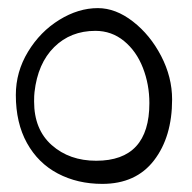

<svg xmlns="http://www.w3.org/2000/svg" viewBox="-20 -452 472 473"><path d="M19 -218Q19 -275 49 -324.5Q79 -374 126 -403Q173 -432 221 -432Q265 -432 307.5 -399Q350 -366 377 -314Q404 -262 404 -207Q404 -115 359.5 -57Q315 1 232 1Q171 1 122.5 -24.5Q74 -50 46.5 -99.5Q19 -149 19 -218ZM348 -198Q348 -244 332 -285Q316 -326 285.5 -351Q255 -376 215 -376Q154 -376 113.5 -336Q73 -296 65 -225Q64 -217 64 -202Q64 -133 107.5 -94.5Q151 -56 217 -56Q348 -56 348 -198Z"/></svg>

Font: Indie Flower
Style: Regular
Weight: 400
Designer: Kimberly Geswein
Foundry: Kimberly Geswein
Version: Version 2.000